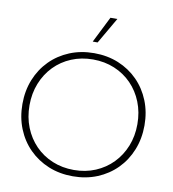

<svg xmlns="http://www.w3.org/2000/svg" viewBox="-103 -1067 1056 1170"><g transform="rotate(10 425.5 -481.5)"><path d="M425.8 14.6Q343.8 14.6 274.9 -13.7Q206.1 -42 155 -93.3Q104 -144.5 75.9 -214.4Q47.9 -284.2 47.9 -366.2Q47.9 -448.7 75.9 -518.3Q104 -587.9 154.8 -639.2Q205.6 -690.4 274.7 -718.8Q343.8 -747.1 425.8 -747.1Q507.8 -747.1 576.7 -718.8Q645.5 -690.4 696.3 -639.2Q747.1 -587.9 775.1 -518.3Q803.2 -448.7 803.2 -366.2Q803.2 -284.2 775.1 -214.4Q747.1 -144.5 696.3 -93.3Q645.5 -42 576.7 -13.7Q507.8 14.6 425.8 14.6ZM425.8 -24.4Q497.6 -24.4 558.6 -50Q619.6 -75.7 664.6 -121.8Q709.5 -168 734.4 -230.2Q759.3 -292.5 759.3 -366.2Q759.3 -439.9 734.4 -502.4Q709.5 -564.9 664.6 -611.1Q619.6 -657.2 558.6 -682.6Q497.6 -708 425.8 -708Q353.5 -708 292.5 -682.6Q231.4 -657.2 186.5 -611.1Q141.6 -564.9 116.7 -502.4Q91.8 -439.9 91.8 -366.2Q91.8 -292.5 116.7 -230Q141.6 -167.5 186.5 -121.3Q231.4 -75.2 292.5 -49.8Q353.5 -24.4 425.8 -24.4ZM434.1 -814.9H403.8L484.9 -976.6H527.8Z"/></g></svg>

Font: Kumbh Sans ExtraLight
Style: Regular
Weight: 250
Version: Version 1.005